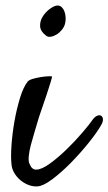

<svg xmlns="http://www.w3.org/2000/svg" viewBox="-20 -662 392 694"><path d="M214.8 -575.2Q211.9 -564.5 203.6 -554.2Q195.3 -543.9 185.1 -537.6Q174.8 -531.2 164.1 -529.3Q153.3 -527.3 146.5 -533.2Q126 -548.8 125 -566.9Q124 -585 133.8 -601.1Q143.6 -617.2 158.2 -628.4Q172.9 -639.6 183.6 -641.6Q194.3 -643.6 201.7 -637.2Q209 -630.9 212.9 -620.6Q216.8 -610.4 217.3 -597.7Q217.8 -585 214.8 -575.2ZM80.1 -367.2Q85 -373 98.6 -377Q112.3 -380.9 127 -383.3Q141.6 -385.7 153.8 -386.2Q166 -386.7 168 -385.7Q168.9 -384.8 163.1 -365.2Q157.2 -345.7 148.4 -319.3Q139.6 -293 129.9 -265.1Q120.1 -237.3 115.2 -219.7Q110.4 -202.1 103.5 -180.2Q96.7 -158.2 91.3 -137.2Q85.9 -116.2 84 -97.7Q82 -79.1 86.9 -69.3Q91.8 -57.6 97.7 -53.2Q103.5 -48.8 110.4 -48.8Q129.9 -48.8 159.7 -70.3Q189.5 -91.8 220.2 -121.6Q251 -151.4 277.3 -182.1Q303.7 -212.9 316.4 -231.4Q324.2 -241.2 332.5 -244.1Q340.8 -247.1 346.2 -243.2Q351.6 -239.3 352.1 -230.5Q352.5 -221.7 345.7 -210Q330.1 -182.6 299.8 -145Q269.5 -107.4 235.4 -72.8Q201.2 -38.1 168.5 -13.7Q135.7 10.7 115.2 11.7Q98.6 12.7 82.5 6.3Q66.4 0 53.2 -11.2Q40 -22.5 31.2 -37.6Q22.5 -52.7 21.5 -69.3Q18.6 -93.8 21.5 -136.2Q24.4 -178.7 32.2 -223.1Q40 -267.6 52.2 -307.6Q64.5 -347.7 80.1 -367.2Z"/></svg>

Font: Satisfy
Style: Regular
Weight: 400
Designer: Font Diner, Inc
Foundry: Font Diner, Inc
Version: Version 1.001